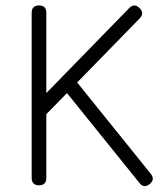

<svg xmlns="http://www.w3.org/2000/svg" viewBox="-20 -664 591 688"><path d="M120 0C120 0 120 0 120 0C102.5 0 93.5 -9 93.5 -26.5C93.5 -26.5 93.5 -26.5 93.5 -26.5C93.5 -26.5 93.5 -618 93.5 -618C93.5 -635.5 102.5 -644.5 120 -644.5C120 -644.5 120 -644.5 120 -644.5C137.5 -644.5 146 -635.5 146 -618C146 -618 146 -618 146 -618C146 -618 146 -330.5 146 -330.5C146 -330.5 443 -635 443 -635C455 -647.5 467 -647.5 479.5 -635.5C479.5 -635.5 479.5 -635.5 479.5 -635.5C492.5 -623.5 493 -611 480.5 -598C480.5 -598 480.5 -598 480.5 -598C480.5 -598 256.5 -368.5 256.5 -368.5C256.5 -368.5 520 -41.5 520 -41.5C531 -28 530 -15.5 516.5 -4.5C516.5 -4.5 516.5 -4.5 516.5 -4.5C503 6.5 490.5 5.5 480 -8C480 -8 480 -8 480 -8C480 -8 220 -330.5 220 -330.5C220 -330.5 146 -255 146 -255C146 -255 146 -26.5 146 -26.5C146 -9 137.5 0 120 0Z"/></svg>

Font: Jura-Fortis-Regular
Style: Regular
Weight: 500
Designer: Daniel Johnson, Alexei Vanyashin, Mirko Velimirovic
Foundry: Daniel Johnson
Version: ""